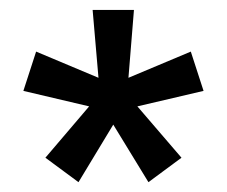

<svg xmlns="http://www.w3.org/2000/svg" viewBox="-20 -645 457 387"><path d="M138.2 -277.8 71.5 -327.1 159.7 -430.6 27.1 -461.8 52.8 -541 178.5 -488.2 166.7 -625H250L238.9 -488.2L364.6 -541L390.3 -461.8L256.9 -430.6L345.8 -327.1L279.2 -277.8L208.3 -393.8Z"/></svg>

Font: Afacad Flux Medium
Style: Regular
Weight: 500
Designer: Kristian Moeller
Foundry: Dicotype
Version: Version 1.100